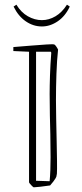

<svg xmlns="http://www.w3.org/2000/svg" viewBox="-20 -790 351 820"><path d="M212 -600Q215 -599 220.5 -591Q226 -583 228 -578Q223 -532 221 -474.5Q219 -417 219 -362Q219 -328 220 -281Q221 -234 222 -186.5Q223 -139 223.5 -101.5Q224 -64 223 -48Q222 -40 220.5 -35Q219 -30 208 -15L194 2Q176 5 152.5 7.5Q129 10 124 10Q122 10 113 0.5Q104 -9 104 -12V-569L37 -572V-589Q72 -592 110.5 -595Q149 -598 178 -600Q207 -602 212 -600ZM134 -18 192 -16Q194 -37 195 -63Q196 -89 196 -118Q196 -175 195 -216Q194 -257 193 -296.5Q192 -336 192 -388Q192 -423 193.5 -468Q195 -513 199 -565L197 -569H134ZM159 -677Q122 -677 90 -699Q58 -721 38 -762L50 -770Q70 -737 99 -720.5Q128 -704 159 -704Q189 -704 217 -720.5Q245 -737 266 -770L278 -762Q259 -721 226.5 -699Q194 -677 159 -677Z"/></svg>

Font: Grenze Gotisch Thin
Style: Regular
Weight: 100
Designer: Renata Polastri
Foundry: Omnibus-Type
Version: Version 1.001